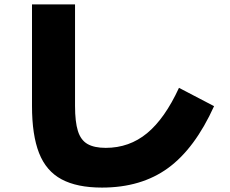

<svg xmlns="http://www.w3.org/2000/svg" viewBox="-20 -790 1040 870"><path d="M442 60Q329 60 259 22.5Q189 -15 157 -96.5Q125 -178 125 -310V-770H320V-310Q320 -238 333 -196.5Q346 -155 376.5 -137.5Q407 -120 459 -120Q566 -120 646.5 -186.5Q727 -253 791 -392L950 -309Q863 -117 741.5 -28.5Q620 60 442 60Z"/></svg>

Font: M PLUS 2 Thin Black
Style: Regular
Weight: 900
Version: Version 1.001